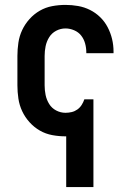

<svg xmlns="http://www.w3.org/2000/svg" viewBox="-20 -548 540 783"><path d="M250 215V8H247Q220 8 193 3Q166 -2 142.5 -15.5Q119 -29 100.5 -49.5Q82 -70 70.5 -94.5Q59 -119 55 -146Q51 -173 51 -200V-320Q51 -347 55 -374Q59 -401 70.5 -425.5Q82 -450 100.5 -470.5Q119 -491 142.5 -504.5Q166 -518 193 -523Q220 -528 247 -528Q273 -528 298.5 -523.5Q324 -519 347 -507.5Q370 -496 388.5 -478Q407 -460 419 -437Q431 -414 437 -389Q443 -364 443 -338V-331H332V-334Q332 -353 327 -371Q322 -389 311 -403Q300 -417 282.5 -424.5Q265 -432 247 -432Q227 -432 209 -422.5Q191 -413 180.5 -396Q170 -379 166 -359.5Q162 -340 162 -320V-200Q162 -180 166 -160.5Q170 -141 180.5 -124Q191 -107 209 -97.5Q227 -88 247 -88Q260 -88 272.5 -91Q285 -94 295.5 -101.5Q306 -109 313 -120Q320 -131 324 -143H361V215Z"/></svg>

Font: Iosevka Term Curly
Style: Bold
Weight: 700
Designer: Belleve Invis
Foundry: Belleve Invis
Version: Version 32.3.0